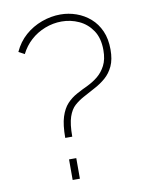

<svg xmlns="http://www.w3.org/2000/svg" viewBox="-82 -778 634 836"><g transform="rotate(-10 235.0 -359.5)"><path d="M171 -186Q171 -244 182 -278.5Q193 -313 212 -333.5Q231 -354 257 -368Q279 -380 304.5 -392Q330 -404 351.5 -421.5Q373 -439 387 -466Q401 -493 401 -534Q401 -587 378 -621Q355 -655 319 -671.5Q283 -688 243 -688Q205 -688 169 -674Q133 -660 105.5 -635Q78 -610 61 -576L35 -590Q54 -632 86.5 -660.5Q119 -689 160 -704Q201 -719 243 -719Q279 -719 313 -707Q347 -695 374 -671.5Q401 -648 416.5 -613Q432 -578 432 -531Q432 -487 418.5 -458Q405 -429 383 -410Q361 -391 334.5 -377Q308 -363 281 -348Q259 -336 241 -320Q223 -304 212.5 -273Q202 -242 202 -186ZM171 0V-91H203V0Z"/></g></svg>

Font: Raleway Thin ExtraLight
Style: Regular
Weight: 250
Version: Version 4.026